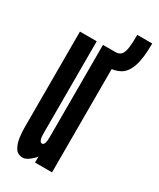

<svg xmlns="http://www.w3.org/2000/svg" viewBox="-172 -708 640 773"><g transform="rotate(30 148.0 -321.5)"><path d="M74 8Q49 8 37.5 -11.8Q26 -31.5 23 -57Q20 -82.5 20 -99V-547H98V-115Q98 -99.5 101.8 -89.8Q105.5 -80 113 -80Q120.5 -80 123.8 -90.2Q127 -100.5 127 -116V-547H206V0H127V-28Q119.5 -17 103.2 -4.5Q87 8 74 8ZM184.5 -547Q202.5 -547 211.5 -557.5Q220.5 -568 223.5 -591Q226.5 -614 226.5 -651H296Q296 -581.5 283 -544Q270 -506.5 245 -492.5Q220 -478.5 184.5 -478.5Z"/></g></svg>

Font: League Gothic Condensed
Style: Regular
Weight: 400
Width: 3
Designer: The League of Moveable Type
Version: Version 2.001